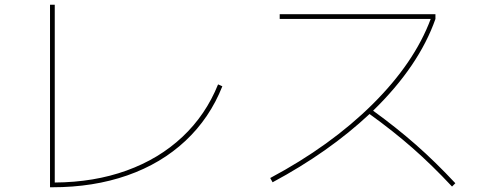

<svg xmlns="http://www.w3.org/2000/svg" viewBox="-20 -775 2040 810"><path d="M191 -755H211V-5Q377 -6 514 -55.5Q651 -105 749.5 -197.5Q848 -290 900 -419L918 -411Q865 -277 762.5 -181Q660 -85 517 -35Q374 15 201 15H191Z M1797 -695H1160V-715H1817V-695Q1747 -496 1554 -308Q1652 -237 1734.5 -164.5Q1817 -92 1901 -2L1887 12Q1803 -78 1721 -150Q1639 -222 1539 -294Q1367 -133 1130 -6L1120 -24Q1375 -160 1551.5 -335Q1728 -510 1797 -695Z"/></svg>

Font: Enso Thin
Style: Regular
Weight: 100
Designer: Coji Morishita
Foundry: UNDERFOREST DESIGN
Version: Version 1.000